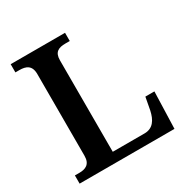

<svg xmlns="http://www.w3.org/2000/svg" viewBox="-163 -854 968 994"><g transform="rotate(-30 321.0 -357.0)"><path d="M32 0H599L606 -220H552L538 -145C527 -94 504 -57 453 -57H263V-604C263 -653 290 -665 331 -665H357V-714H32V-665H56C95 -665 126 -653 126 -601V-112C126 -61 95 -49 59 -49H32Z"/></g></svg>

Font: Noto Serif Georgian SemiBold
Style: Regular
Weight: 600
Designer: Monotype Design Team, Akaki Razmadze
Foundry: Google LLC
Version: Version 2.003